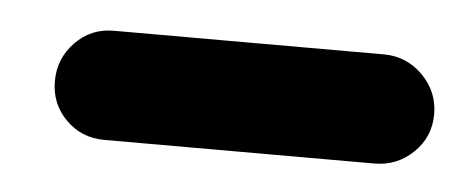

<svg xmlns="http://www.w3.org/2000/svg" viewBox="-25 -231 427 177"><g transform="rotate(5 188.0 -142.5)"><path d="M75 -92Q54 -92 39.5 -106.5Q25 -121 25 -142Q25 -163 39.5 -178Q54 -193 75 -193Q137 -193 200 -193Q263 -193 325 -193Q325 -193 325 -193Q325 -193 325 -193Q346 -193 361 -178Q376 -163 376 -142Q376 -121 361 -106.5Q346 -92 325 -92Q263 -92 200 -92Q137 -92 75 -92Q75 -92 75 -92Q75 -92 75 -92Z"/></g></svg>

Font: FRB American Cursive Ultra
Style: Bold Italic
Weight: 1000
Italic angle: -25°
Version: Version 2.0;Modular Font Editor K font №1